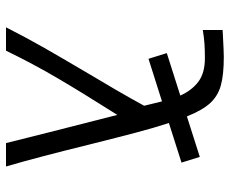

<svg xmlns="http://www.w3.org/2000/svg" viewBox="-83 -683 766 640"><g transform="rotate(90 300.0 -363.0)"><path d="M298.5 -581Q281 -620 252 -641.5Q223 -663 174 -663Q145.5 -663 125 -661.5Q104.5 -660 80 -656V-722L97 -723Q154 -726 169 -726Q230 -726 265.2 -716Q300.5 -706 324 -680.2Q347.5 -654.5 368 -603L503 -646L522 -585L390 -543Q406 -494 422 -433.5Q438 -373 461.5 -279Q505 -102 535 0H457L420 -147.5Q366 -359.5 363 -371Q289.5 -255 241 -172.5Q192.5 -90 149 0H71Q107 -70.5 139.2 -127Q171.5 -183.5 224 -272.5Q251 -317.5 279.8 -367Q308.5 -416.5 332.5 -460.5L318 -520L176 -475L157 -536Z"/></g></svg>

Font: JuliaMono Light
Style: Regular
Weight: 300
Monospace: yes
Designer: cormullion
Foundry: corm
Version: Version 0.054; ttfautohint (v1.8.4)